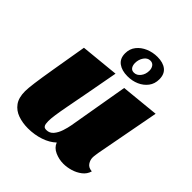

<svg xmlns="http://www.w3.org/2000/svg" viewBox="-212 -896 1053 1053"><g transform="rotate(45 314.5 -370.0)"><path d="M176 20Q134 20 98.5 7.5Q63 -5 42 -34Q21 -63 21 -113Q21 -135 27 -180.5Q33 -226 46.5 -306Q60 -386 81 -510L304 -532Q284 -422 269.5 -345.5Q255 -269 245.5 -219Q236 -169 231.5 -138Q227 -107 227 -88Q227 -77 228.5 -67Q230 -57 235.5 -51Q241 -45 254 -45Q279 -45 295 -64Q311 -83 320 -110.5Q329 -138 333 -161L393 -510L615 -532L545 -160Q544 -152 542 -140Q540 -128 540 -118Q540 -98 552 -80.5Q564 -63 591 -61Q583 -33 559.5 -15Q536 3 507 11.5Q478 20 451 20Q417 20 385.5 6Q354 -8 343 -37Q315 -10 270.5 5Q226 20 176 20ZM360 -568Q316 -568 289 -588Q262 -608 262 -648Q262 -683 282 -708Q302 -733 334 -746.5Q366 -760 402 -760Q446 -760 471 -740Q496 -720 496 -680Q496 -645 477 -620Q458 -595 427.5 -581.5Q397 -568 360 -568ZM371 -607Q393 -607 408.5 -627Q424 -647 424 -675Q424 -693 415 -705.5Q406 -718 389 -718Q367 -718 352.5 -697Q338 -676 338 -649Q338 -631 346 -619Q354 -607 371 -607Z"/></g></svg>

Font: Sansita Swashed Light Black
Style: Regular
Weight: 900
Version: Version 1.003